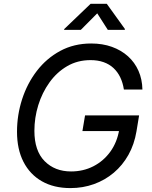

<svg xmlns="http://www.w3.org/2000/svg" viewBox="-20 -962 786 992"><path d="M343.8 9.8Q258.3 9.8 196.5 -25.4Q134.8 -60.5 101.3 -125.7Q67.9 -190.9 67.9 -281.2Q67.9 -367.7 94.2 -449.2Q120.6 -530.8 170.4 -595.7Q220.2 -660.6 291.3 -699Q362.3 -737.3 451.2 -737.3Q509.8 -737.3 558.1 -720Q606.4 -702.6 641.4 -671.1Q676.3 -639.6 695.6 -595.9Q714.8 -552.2 715.8 -499.5H620.1Q614.7 -534.7 601.3 -562.5Q587.9 -590.3 566.4 -610.4Q544.9 -630.4 515.1 -640.9Q485.4 -651.4 447.8 -651.4Q380.4 -651.4 326.9 -620.1Q273.4 -588.9 235.6 -536.1Q197.8 -483.4 177.7 -418.5Q157.7 -353.5 157.7 -286.1Q157.7 -183.1 210.4 -129.6Q263.2 -76.2 347.2 -76.2Q410.2 -76.2 462.6 -103Q515.1 -129.9 550.3 -178.7Q585.4 -227.5 596.2 -293L622.1 -284.7H405.8L419.4 -365.7H698.7L685.1 -283.2Q673.8 -215.8 643.6 -161.9Q613.3 -107.9 567.9 -69.6Q522.5 -31.2 465.3 -10.7Q408.2 9.8 343.8 9.8ZM397.5 -807.6H311L312 -812L448.2 -942.4H531.7L625.5 -812L624.5 -807.6H537.1L482.4 -893.1Z"/></svg>

Font: Inter
Style: Italic
Weight: 400
Italic angle: -9.3988°
Designer: Rasmus Andersson
Foundry: rsms
Version: Version 4.001;git-66647c0bb